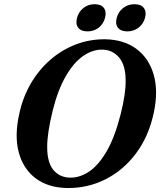

<svg xmlns="http://www.w3.org/2000/svg" viewBox="-20 -904 782 936"><path d="M494.5 -712.5Q585 -710.5 645.5 -665.2Q706 -620 729 -540.8Q752 -461.5 730.5 -358.5Q706.5 -241.5 644.2 -157.8Q582 -74 494 -29.8Q406 14.5 304.5 12.5Q214 10.5 153.5 -35Q93 -80.5 71.2 -162.2Q49.5 -244 75 -354Q92 -431 130.2 -496.8Q168.5 -562.5 224.2 -611.5Q280 -660.5 348.8 -687Q417.5 -713.5 494.5 -712.5ZM320 -38Q366 -36.5 412 -66Q458 -95.5 498.5 -164Q539 -232.5 568.5 -348Q581 -398.5 587 -439Q593 -479.5 592.5 -511Q592.5 -585 561.5 -622.5Q530.5 -660 482 -662Q434.5 -664 387.8 -632.8Q341 -601.5 301.8 -534.5Q262.5 -467.5 236.5 -363.5Q223 -308 216.5 -264.5Q210 -221 210 -188Q210 -112 240 -75.8Q270 -39.5 320 -38ZM406.5 -751Q375 -751 361.2 -769Q347.5 -787 355.5 -817Q363.5 -847 386.8 -865.2Q410 -883.5 441.5 -883.5Q473 -883.5 486.5 -865.2Q500 -847 492 -817Q484.5 -787.5 461.2 -769.2Q438 -751 406.5 -751ZM600.5 -751Q569 -751 555 -769Q541 -787 549 -817Q557 -847 580.5 -865.2Q604 -883.5 635.5 -883.5Q667.5 -883.5 681.2 -865.2Q695 -847 687 -817Q679 -787.5 655.5 -769.2Q632 -751 600.5 -751Z"/></svg>

Font: Fraunces 72pt S050 SemiBold
Style: Italic
Weight: 600
Italic angle: -16°
Version: Version 1.000; ttfautohint (v1.8.3)